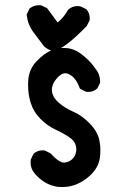

<svg xmlns="http://www.w3.org/2000/svg" viewBox="-20 -718 540 748"><path d="M99.1 -85Q99.1 -90.3 100.1 -97.2L110.8 -119.1L112.3 -120.1Q126 -132.3 146.5 -132.3Q149.4 -132.3 154.3 -131.8L176.8 -120.6Q209.5 -84.5 230 -84.5Q231.9 -84.5 233.9 -85Q256.3 -88.4 268.1 -106Q277.3 -119.6 277.3 -135.7Q277.3 -163.6 252.9 -181.2Q230.5 -197.3 198 -212.2Q165.5 -227.1 137.9 -254.6Q110.4 -282.2 99.1 -318.8Q89.4 -350.1 89.4 -387.2Q89.4 -394 89.8 -400.9Q91.8 -447.8 123 -480Q153.8 -511.7 182.6 -522.9Q204.1 -531.2 227.1 -531.2Q235.4 -531.2 243.7 -530.3Q275.9 -525.9 306.2 -500Q335.9 -475.1 351.1 -451.2Q370.1 -429.2 370.1 -397.5V-395.5L358.9 -373L357.4 -372.1Q343.8 -359.9 323.2 -359.9Q320.3 -359.9 315.4 -360.4L291.5 -372.6L290.5 -375Q274.9 -417 249 -428.7Q241.7 -432.6 235.8 -432.6Q230 -432.6 225.6 -431.2Q216.3 -427.7 206.5 -418.5Q191.9 -402.8 186.5 -389.2Q182.1 -378.9 182.1 -369.1Q182.1 -341.3 208.5 -318.4Q232.9 -296.9 264.6 -283.2Q298.3 -269 329.1 -237.5Q359.9 -206.1 367.2 -171.4Q371.1 -151.9 371.1 -134.8Q371.1 -117.7 369.1 -103.5Q363.8 -66.9 335.4 -38.6Q309.1 -12.7 276.9 0.5Q251 10.7 222.2 10.7Q211.4 10.7 203.6 9.8Q152.3 1.5 115.2 -42Q99.1 -60.5 99.1 -85ZM132.8 -697.8Q135.7 -697.8 140.6 -697.3L163.6 -686L204.6 -630.4Q230 -651.4 245.6 -680.7L247.1 -681.6Q262.2 -694.3 281.7 -694.3Q287.6 -694.3 294.4 -692.9L316.4 -682.1L317.4 -680.7Q329.6 -667 329.6 -646.5Q329.6 -643.6 329.1 -638.7L317.9 -616.7Q273.4 -570.8 242.9 -547.9Q212.4 -524.9 191.4 -519L189.5 -518.6H188Q168.5 -522.9 152.3 -536.6L109.9 -592.8Q88.4 -622.1 84 -659.2V-661.6L95.2 -685.1L96.7 -686Q112.3 -697.8 132.8 -697.8Z"/></svg>

Font: Bakudai
Style: Bold
Weight: 700
Version: Version 1.48